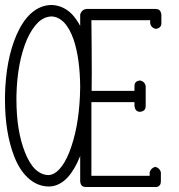

<svg xmlns="http://www.w3.org/2000/svg" viewBox="-20 -752 717 771"><path d="M188 -732Q235 -730 270 -694Q288 -674 302 -648V-694Q307 -712 325 -716H605Q623 -716 627 -699Q628 -696 628 -694V-659Q628 -641 610 -637Q607 -636 605 -636Q586 -641 583 -659V-671H347Q347 -637 348 -568Q349 -446 348 -387H520V-406Q520 -425 538 -428Q541 -429 543 -429Q562 -424 565 -406V-326Q565 -308 548 -304Q545 -304 543 -303Q525 -303 521 -321Q520 -324 520 -326V-342H347V-46H581V-60Q586 -78 604 -82Q622 -77 626 -60V-23Q626 -5 609 -1Q606 -1 604 -1H325Q306 -1 303 -18Q302 -21 302 -23V-126Q301 -125 301 -123Q279 -69 251 -39Q217 -3 175 -3Q128 -4 91 -39Q58 -70 37 -124Q0 -219 0 -352Q0 -360 0 -368Q3 -511 46 -611Q70 -666 102 -696Q141 -732 188 -732ZM187 -686Q158 -685 134 -663Q108 -638 88 -593Q49 -501 46 -367Q46 -359 46 -352Q46 -227 80 -141Q98 -95 122 -72Q147 -49 175 -49Q197 -50 217 -71Q240 -95 258 -140Q295 -234 301 -366Q302 -385 302 -403Q301 -516 276 -592Q260 -638 237 -662Q214 -685 187 -686Z"/></svg>

Font: Santa Chrismast Display
Style: Regular
Weight: 400
Designer: MUHAMMAD YONI
Version: Version 001.000